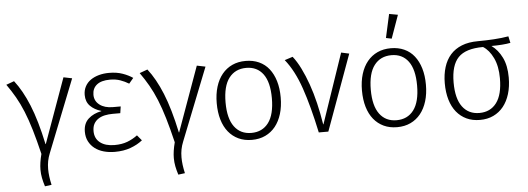

<svg xmlns="http://www.w3.org/2000/svg" viewBox="-57 -943 3635 1321"><g transform="rotate(-5 1760.0 -282.5)"><path d="M199 -19Q176 -115 154.5 -187.5Q133 -260 109.5 -317.5Q86 -375 59 -422Q32 -469 0 -514L55 -534Q110 -464 154 -356.5Q198 -249 233 -84H235L396 -531L455 -519L257 -19Q246 8 241 34Q236 60 236 89Q236 114 239.5 141Q243 168 250 199L204 205Q194 174 188.5 146Q183 118 183 89Q183 42 199 -19Z M843 -448Q815 -465 784 -476Q753 -487 713 -487Q653 -487 622 -462Q591 -437 591 -393Q591 -350 625.5 -323.5Q660 -297 717 -297H771L764 -251H712Q683 -251 657 -245.5Q631 -240 611.5 -227Q592 -214 581 -194Q570 -174 570 -144Q570 -93 606.5 -64.5Q643 -36 706 -36Q757 -36 795 -50.5Q833 -65 865 -89L896 -52Q861 -24 813 -6.5Q765 11 704 11Q663 11 627.5 1Q592 -9 566 -29Q540 -49 525 -78Q510 -107 510 -145Q510 -202 545.5 -234Q581 -266 635 -276V-278Q588 -292 559.5 -321Q531 -350 531 -397Q531 -430 545 -456Q559 -482 583.5 -499Q608 -516 640.5 -525Q673 -534 711 -534Q764 -534 804.5 -519.5Q845 -505 874 -485Z M1120 -19Q1097 -115 1075.5 -187.5Q1054 -260 1030.5 -317.5Q1007 -375 980 -422Q953 -469 921 -514L976 -534Q1031 -464 1075 -356.5Q1119 -249 1154 -84H1156L1317 -531L1376 -519L1178 -19Q1167 8 1162 34Q1157 60 1157 89Q1157 114 1160.5 141Q1164 168 1171 199L1125 205Q1115 174 1109.5 146Q1104 118 1104 89Q1104 42 1120 -19Z M1431 -261Q1431 -324 1446.5 -374.5Q1462 -425 1491 -460.5Q1520 -496 1561 -515Q1602 -534 1654 -534Q1705 -534 1746 -515.5Q1787 -497 1815 -461.5Q1843 -426 1858 -376Q1873 -326 1873 -263Q1873 -200 1857.5 -149.5Q1842 -99 1813.5 -63.5Q1785 -28 1744 -8.5Q1703 11 1651 11Q1599 11 1558.5 -8Q1518 -27 1489.5 -62Q1461 -97 1446 -147.5Q1431 -198 1431 -261ZM1654 -486Q1578 -486 1535 -430Q1492 -374 1492 -261Q1492 -150 1534 -93.5Q1576 -37 1651 -37Q1727 -37 1769.5 -93.5Q1812 -150 1812 -263Q1812 -374 1770.5 -430Q1729 -486 1654 -486Z M1979 -534Q2007 -499 2032.5 -447.5Q2058 -396 2080 -334Q2102 -272 2119 -200.5Q2136 -129 2148 -53H2150L2314 -534L2369 -522L2179 0H2113Q2074 -184 2030.5 -310.5Q1987 -437 1923 -516Z M2434 -261Q2434 -324 2449.5 -374.5Q2465 -425 2494 -460.5Q2523 -496 2564 -515Q2605 -534 2657 -534Q2708 -534 2749 -515.5Q2790 -497 2818 -461.5Q2846 -426 2861 -376Q2876 -326 2876 -263Q2876 -200 2860.5 -149.5Q2845 -99 2816.5 -63.5Q2788 -28 2747 -8.5Q2706 11 2654 11Q2602 11 2561.5 -8Q2521 -27 2492.5 -62Q2464 -97 2449 -147.5Q2434 -198 2434 -261ZM2657 -486Q2581 -486 2538 -430Q2495 -374 2495 -261Q2495 -150 2537 -93.5Q2579 -37 2654 -37Q2730 -37 2772.5 -93.5Q2815 -150 2815 -263Q2815 -374 2773.5 -430Q2732 -486 2657 -486ZM2630 -607 2666 -770 2726 -759 2669 -599Z M3006 -261Q3006 -322 3021.5 -372Q3037 -422 3068 -457Q3099 -492 3146.5 -511Q3194 -530 3259 -530Q3312 -530 3368.5 -533.5Q3425 -537 3470 -545L3480 -499Q3455 -494 3420.5 -491.5Q3386 -489 3348 -489Q3393 -457 3420.5 -401Q3448 -345 3448 -263Q3448 -200 3432.5 -149.5Q3417 -99 3388.5 -63.5Q3360 -28 3319 -8.5Q3278 11 3226 11Q3174 11 3133.5 -8Q3093 -27 3064.5 -62Q3036 -97 3021 -147.5Q3006 -198 3006 -261ZM3290 -487Q3170 -487 3118.5 -433.5Q3067 -380 3067 -261Q3067 -150 3109 -93.5Q3151 -37 3226 -37Q3302 -37 3344.5 -93.5Q3387 -150 3387 -263Q3387 -346 3359.5 -403.5Q3332 -461 3290 -487Z"/></g></svg>

Font: Jldddboxgfspflltxgxzjzlszac
Style: Regular
Weight: 300
Designer: Carrois Corporate & Edenspiekermann
Foundry: Carrois Corporate GbR & Edenspiekermann AG
Version: Version 2.001